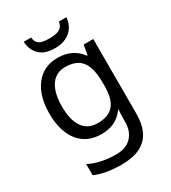

<svg xmlns="http://www.w3.org/2000/svg" viewBox="-231 -855 1077 1211"><g transform="rotate(-30 307.5 -250.0)"><path d="M275 -546Q328 -546 370.5 -526Q413 -506 443 -465H448L460 -536H530V9Q530 85 504 136.5Q478 188 425 214Q372 240 290 240Q232 240 183.5 231.5Q135 223 97 206V125Q135 145 186 156Q237 167 295 167Q364 167 403.5 126.5Q443 86 443 16V-5Q443 -17 444 -39.5Q445 -62 446 -71H442Q414 -30 372.5 -10Q331 10 276 10Q172 10 113.5 -63Q55 -136 55 -267Q55 -395 113.5 -470.5Q172 -546 275 -546ZM287 -472Q242 -472 210.5 -448Q179 -424 162.5 -378Q146 -332 146 -266Q146 -167 182.5 -114.5Q219 -62 289 -62Q330 -62 359 -72.5Q388 -83 407 -105.5Q426 -128 435 -163Q444 -198 444 -246V-267Q444 -340 427.5 -385Q411 -430 376 -451Q341 -472 287 -472ZM452 -740Q449 -700 429.5 -670Q410 -640 376 -623Q342 -606 294 -606Q220 -606 182.5 -642.5Q145 -679 141 -740H195Q198 -713 210.5 -699.5Q223 -686 244.5 -681.5Q266 -677 296 -677Q322 -677 343.5 -682Q365 -687 379.5 -700.5Q394 -714 397 -740Z"/></g></svg>

Font: Noto Sans Thai
Style: Regular
Weight: 400
Designer: Monotype Design Team
Foundry: Monotype Imaging Inc.
Version: Version 2.001